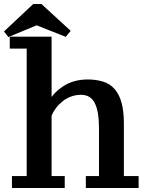

<svg xmlns="http://www.w3.org/2000/svg" viewBox="-44 -939 725 964"><path d="M652 5H387V-55H453V-296Q453 -379 432 -421Q411 -463 363 -463Q336 -463 312 -454Q288 -445 269 -429.5Q250 -414 236 -395Q222 -376 215 -358V-55H281V5H16V-55H90V-695H5V-755H215V-424H198Q220 -470 272 -505Q324 -540 397 -540Q438 -540 472.5 -529.5Q507 -519 530.5 -493Q554 -467 566 -424.5Q578 -382 578 -317V-55H652ZM-2 -753 -24 -781 123 -919H164L311 -784L286 -754L140 -812Z"/></svg>

Font: PT Serif Caption
Style: Semibold
Weight: 600
Designer: A.Korolkova, O.Umpeleva, V.Yefimov
Foundry: ParaType Ltd
Version: Version 1.00;May 2, 2020;FontCreator 12.0.0.2544 64-bit